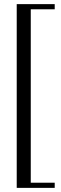

<svg xmlns="http://www.w3.org/2000/svg" viewBox="-20 -760 297 930"><path d="M61 150V-740H245V-715H129V125H245V150Z"/></svg>

Font: Spectral SC SemiBold
Style: Regular
Weight: 600
Designer: Jean-Baptiste Levee
Foundry: Production Type
Version: Version 2.001